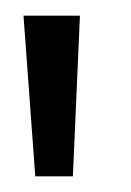

<svg xmlns="http://www.w3.org/2000/svg" viewBox="-20 -742 167 245"><path d="M25 -517 10 -722H82L73 -517Z"/></svg>

Font: Lil Grotesk
Style: Regular
Weight: 400
Designer: Bastien Sozeau
Foundry: NBR — Bastien Sozeau
Version: Version 4.002; ttfautohint (v1.8.4.7-5d5b)